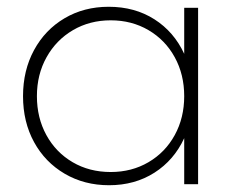

<svg xmlns="http://www.w3.org/2000/svg" viewBox="-20 -544 710 567"><path d="M565 -521V0H524V-136Q494 -71 436 -34Q378 3 302 3Q229 3 171 -31Q113 -65 80.5 -124.5Q48 -184 48 -260Q48 -336 80.5 -396Q113 -456 170.5 -490Q228 -524 301 -524Q378 -524 436 -487Q494 -450 524 -385V-521ZM524 -260Q524 -324 496 -375Q468 -426 418.5 -455Q369 -484 307 -484Q245 -484 195.5 -455Q146 -426 117.5 -375Q89 -324 89 -260Q89 -196 117 -145Q145 -94 194.5 -65Q244 -36 307 -36Q369 -36 418.5 -65Q468 -94 496 -145Q524 -196 524 -260Z"/></svg>

Font: TypoPRO Montserrat Alternates
Style: Regular
Weight: 275
Designer: Julieta Ulanovsky
Foundry: Julieta Ulanovsky
Version: Version 6.001